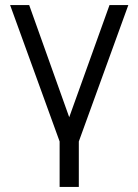

<svg xmlns="http://www.w3.org/2000/svg" viewBox="-20 -560 548 760"><path d="M216 180H292V0L488 -540H413.5L254 -96L95.5 -540H20L216 0Z"/></svg>

Font: Hauora
Style: Regular
Weight: 400
Designer: Mikhail Sharanda
Foundry: WCYS & Co.
Version: Version 1.010